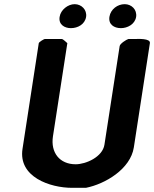

<svg xmlns="http://www.w3.org/2000/svg" viewBox="-20 -894 739 921"><path d="M276 -707H196C190 -707 167 -692 166 -687L88 -180C67 -45 220 7 326 7H392C484 -11 606 -83 622 -187L699 -687C703 -711 639 -707 632 -707H596C586 -704 556 -685 554 -673L481 -200C472 -141 392 -106 343 -106C266 -106 222 -162 234 -240L303 -687C300 -689 283 -707 276 -707ZM266 -813C260 -776 290 -759 320 -759C353 -759 387 -777 393 -813C398 -847 371 -874 338 -874C306 -874 271 -847 266 -813ZM505 -814C499 -777 527 -759 560 -759C591 -759 627 -777 633 -813C638 -848 611 -874 578 -874C544 -874 511 -850 505 -814Z"/></svg>

Font: Asimov Print
Style: CIt
Weight: 500
Designer: Google
Version: Version 2.000980: 2014